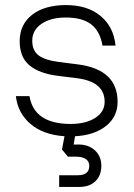

<svg xmlns="http://www.w3.org/2000/svg" viewBox="-20 -529 526 756"><path d="M283 -221 207.5 -230.5Q135 -239.5 96.2 -271.5Q57.5 -303.5 57.5 -367Q57.5 -432.5 106.5 -470.8Q155.5 -509 240 -509Q324.5 -509 376 -466.2Q427.5 -423.5 435 -349.5H383.5Q374 -406 339.2 -433Q304.5 -460 239 -460Q179.5 -460 143.2 -435Q107 -410 107 -369Q107 -329 133 -310.2Q159 -291.5 211.5 -285L286.5 -275.5Q443 -255.5 443 -128Q443 -69 397.2 -32.8Q351.5 3.5 275.5 7.5L270 40H288.5Q329 40 354 63.2Q379 86.5 379 124Q379 162 355.8 184.5Q332.5 207 292.5 207H213V161H286.5Q331.5 161 331.5 124Q331.5 106.5 317.8 97.2Q304 88 280.5 88H247.5L224 59.5L234 7.5Q149.5 1.5 99.8 -41.2Q50 -84 42.5 -150.5H96Q114.5 -41 258 -41Q318 -41 355 -64.8Q392 -88.5 392 -128Q392 -207.5 283 -221Z"/></svg>

Font: Overused Grotesk Light
Style: Regular
Weight: 300
Version: Version 0.004